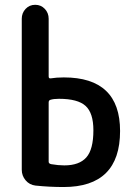

<svg xmlns="http://www.w3.org/2000/svg" viewBox="-20 -750 540 780"><path d="M177.7 -334V-92.8Q177.7 -85 188.5 -83Q216.8 -78.1 241.2 -78.1Q301.8 -78.1 330.6 -110.4Q359.4 -142.6 359.4 -220.7Q359.4 -291 327.6 -319.8Q295.9 -348.6 219.7 -348.6Q198.2 -348.6 185.5 -344.7Q177.7 -342.8 177.7 -334ZM124 3.9Q99.6 1 84 -17.6Q68.4 -36.1 68.4 -60.5V-673.8Q68.4 -697.3 84 -713.9Q99.6 -730.5 123 -730.5Q146.5 -730.5 162.1 -713.9Q177.7 -697.3 177.7 -673.8V-439.5Q177.7 -430.7 185.5 -431.6Q209 -435.5 239.3 -435.5Q467.8 -435.5 467.8 -217.8Q467.8 9.8 238.3 9.8Q180.7 9.8 124 3.9Z"/></svg>

Font: Rounded Mgen+ 1mn medium
Style: Regular
Weight: 500
Designer: [Source Han Sans]
Ryoko NISHIZUKA  (kana & ideographs); Paul D. Hunt (Latin, Greek & Cyrillic); Wenlong ZHANG  (bopomofo
Version: Version 1.059.20150602